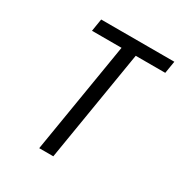

<svg xmlns="http://www.w3.org/2000/svg" viewBox="-171 -863 942 991"><g transform="rotate(30 300.0 -367.5)"><path d="M202 0 311 -661H135L147 -735H583L571 -662H395L286 0Z"/></g></svg>

Font: Iosevka Aile
Style: Italic
Weight: 400
Italic angle: -9°
Designer: Belleve Invis
Foundry: Belleve Invis
Version: Version 28.0.1; ttfautohint (v1.8.4)